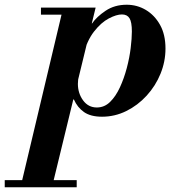

<svg xmlns="http://www.w3.org/2000/svg" viewBox="-135 -482 753 811"><path d="M-42 282 132 -450H269L91 282ZM-115 309V279H189V309ZM296 11Q248 11 220 -8.5Q192 -28 177 -62H170L197 -163Q196 -153 195 -144Q194 -135 194 -128Q194 -88 216 -58Q238 -28 274 -28Q306 -28 330 -51.5Q354 -75 371.5 -113Q389 -151 400.5 -194.5Q412 -238 417 -279Q422 -320 422 -349Q422 -389 412 -405Q402 -421 380 -421Q357 -421 324.5 -404Q292 -387 262 -348.5Q232 -310 215 -245L247 -383H254Q273 -411 311 -436.5Q349 -462 400 -462Q444 -462 481 -440Q518 -418 541 -377Q564 -336 564 -277Q564 -222 543 -170.5Q522 -119 484.5 -78Q447 -37 398.5 -13Q350 11 296 11ZM38 -420V-450H257V-420Z"/></svg>

Font: Libre Bodoni
Style: Bold Italic
Weight: 700
Italic angle: -13°
Version: Version 2.005;gftools[0.9.23]